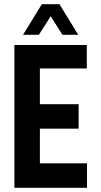

<svg xmlns="http://www.w3.org/2000/svg" viewBox="-20 -899 485 919"><path d="M180.2 -878.9H264.6L354.5 -732.4H278.8L222.7 -821.3L166 -732.4H90.3ZM48.8 0V-683.6H395.5V-571.3H170.9V-400.4H356.4V-283.2H170.9V-117.2H396.5V0Z"/></svg>

Font: California Gothic
Style: Regular
Weight: 400
Version: Version 2.2;